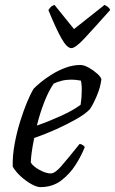

<svg xmlns="http://www.w3.org/2000/svg" viewBox="-20 -766 471 786"><path d="M145 0Q131 0 109 -12Q87 -24 65.5 -43.5Q44 -63 32 -84Q31 -129 40 -177.5Q49 -226 63 -270.5Q77 -315 91.5 -349.5Q106 -384 117 -402Q126 -412 146 -428.5Q166 -445 192.5 -461.5Q219 -478 249 -489Q279 -500 309 -500Q324 -500 343.5 -489Q363 -478 378.5 -464Q394 -450 395 -441Q391 -408 376 -373Q361 -338 348 -319Q330 -300 293.5 -279Q257 -258 211.5 -237.5Q166 -217 120 -201Q107 -137 106 -101Q115 -85 141.5 -70.5Q168 -56 188 -56Q205 -56 231.5 -86.5Q258 -117 306 -177Q313 -176 319 -172Q325 -168 327 -164Q314 -130 290 -92Q266 -54 230.5 -27Q195 0 145 0ZM131 -252Q180 -269 230.5 -292Q281 -315 310 -337Q311 -346 312.5 -357.5Q314 -369 314 -378Q315 -394 314.5 -409.5Q314 -425 311 -436Q300 -438 290.5 -439Q281 -440 272 -440Q251 -440 233 -435.5Q215 -431 200 -424Q179 -394 161 -347.5Q143 -301 131 -252ZM272 -569Q254 -569 231.5 -609Q209 -649 178 -725Q182 -731 187 -736.5Q192 -742 203 -746L283 -647L408 -746Q428 -736 431 -725Q364 -650 326.5 -609.5Q289 -569 272 -569Z"/></svg>

Font: Texturina Light
Style: Italic
Weight: 300
Italic angle: -11°
Designer: Guillermo Torres Carreño
Foundry: Omnibus-Type
Version: Version 1.002; ttfautohint (v1.8.3)